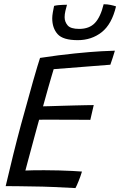

<svg xmlns="http://www.w3.org/2000/svg" viewBox="-20 -906 582 930"><path d="M345.5 5Q291 2 239.2 -0.2Q187.5 -2.5 131 -3Q102 -3.5 69.5 -4Q37 -4.5 7.5 -4.5Q25.5 -81.5 44.2 -157.2Q63 -233 81.5 -301.5Q116.5 -430 140.2 -513Q164 -596 174 -625.5Q265.5 -639.5 342.8 -647.2Q420 -655 471.5 -657.8Q523 -660.5 536.5 -660.5Q531 -642 526 -626.5Q521 -611 514.5 -592.5L240 -571Q236 -558 228.8 -533.5Q221.5 -509 213.5 -480.8Q205.5 -452.5 198.8 -428Q192 -403.5 188.5 -391Q199.5 -391 223.5 -391.8Q247.5 -392.5 277.8 -393.5Q308 -394.5 339 -395.2Q370 -396 395.2 -396.5Q420.5 -397 434 -397L417.5 -325.5Q410 -325.5 386.2 -325.8Q362.5 -326 330.5 -326Q298.5 -326 265.5 -326.2Q232.5 -326.5 206.5 -326.5Q180.5 -326.5 169.5 -326Q167.5 -319 161.5 -297.2Q155.5 -275.5 147.5 -245.8Q139.5 -216 131 -184.5Q122.5 -153 115 -125.2Q107.5 -97.5 103 -80Q115.5 -81 143.2 -81.2Q171 -81.5 194.5 -81.5Q229.5 -81.5 265 -80.5Q300.5 -79.5 330.2 -78Q360 -76.5 377 -75Q374 -65 369.8 -52.8Q365.5 -40.5 360.8 -29Q356 -17.5 352 -8.2Q348 1 345.5 5ZM542 -875Q521.5 -788.5 472.5 -750Q423.5 -711.5 356.5 -711.5Q285 -711.5 259 -740.8Q233 -770 233 -817.5Q233 -829 236 -846.8Q239 -864.5 242 -877.5Q251.5 -880 262.2 -881Q273 -882 284.2 -882.5Q295.5 -883 304.5 -883Q300.5 -870 296.8 -853.2Q293 -836.5 293 -823Q293 -800.5 307.5 -783.2Q322 -766 363.5 -766Q412.5 -766 439.8 -794.8Q467 -823.5 482 -885.5Q500 -885.5 516.2 -882Q532.5 -878.5 542 -875Z"/></svg>

Font: Grandstander Thin Light
Style: Italic
Weight: 300
Italic angle: -15°
Version: Version 1.200